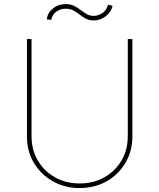

<svg xmlns="http://www.w3.org/2000/svg" viewBox="-20 -921 790 952"><path d="M613.6 -727.3H636.4V-245.7Q636.4 -171.9 602.1 -113.8Q567.8 -55.8 508.9 -22.2Q449.9 11.4 375 11.4Q300.8 11.4 241.5 -22.4Q182.2 -56.1 147.7 -114.2Q113.3 -172.2 113.6 -245.7V-727.3H136.4V-245.7Q136.4 -178.3 167.4 -125.4Q198.5 -72.4 252.5 -41.9Q306.5 -11.4 375 -11.4Q443.5 -11.4 497.5 -41.9Q551.5 -72.4 582.6 -125.4Q613.6 -178.3 613.6 -245.7ZM234.4 -822.4 211.6 -825.3Q216.6 -858.7 242.9 -879.6Q269.2 -900.6 305.4 -900.6Q329.9 -900.6 347.7 -891.7Q365.4 -882.8 380.1 -871.4Q394.9 -860.1 410 -851.2Q425.1 -842.3 444.6 -842.3Q468.8 -842.3 489.3 -857.6Q509.9 -872.9 515.6 -897.7L538.4 -892Q530.5 -859.7 503.7 -839.7Q476.9 -819.6 444.6 -819.6Q421.9 -819.6 405.5 -828.5Q389.2 -837.4 374.8 -848.7Q360.4 -860.1 344.3 -869Q328.1 -877.8 305.4 -877.8Q277.7 -877.8 257.8 -862.2Q237.9 -846.6 234.4 -822.4Z"/></svg>

Font: Inter UI Thin
Style: Regular
Weight: 100
Designer: Rasmus Andersson
Foundry: rsms
Version: 3.2;8d6f07862